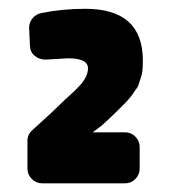

<svg xmlns="http://www.w3.org/2000/svg" viewBox="-20 -694 390 441"><path d="M267.1 -272.9H77.1Q63 -272.9 53 -283Q43 -293 43 -307.1V-370.1Q43 -385.3 54.2 -395L98.1 -435.1Q101.6 -438.5 111.3 -447.8Q121.1 -457 127 -462.9Q151.4 -485.4 151.9 -485.8Q165.5 -499.5 168 -502.9Q182.1 -521 182.1 -537.1Q182.1 -560.1 136.2 -560.1L85 -557.1Q70.3 -557.1 59.8 -565.7Q49.3 -574.2 48.8 -588.9L46.9 -628.9Q46.4 -641.6 54.4 -651.6Q62.5 -661.6 75.2 -664.1Q124 -673.8 175.8 -673.8Q308.1 -673.8 308.1 -555.2Q308.1 -527.3 304.2 -518.1L298.8 -501Q297.4 -494.6 290 -485.8Q280.8 -470.7 268.1 -458L252 -441.9Q231.4 -421.4 213.9 -405.8L192.9 -390.1H267.1Q281.2 -390.1 291 -380.1Q300.8 -370.1 300.8 -356V-307.1Q300.8 -293 291 -283Q281.2 -272.9 267.1 -272.9Z"/></svg>

Font: Don José
Style: Regular
Weight: 900
Designer: Cristian Tournier
Version: Version 1.000